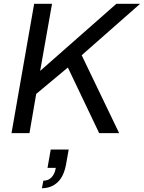

<svg xmlns="http://www.w3.org/2000/svg" viewBox="-20 -706 763 1018"><path d="M41 0 161.1 -686H255.9L192.9 -330.1L597.2 -686H723.1L413.1 -413.1L611.8 0H505.9L339.8 -348.1L171.9 -208L136.2 0ZM202.1 292 210 252Q236.8 252 253.7 233.9Q270.5 215.8 275.9 184.1H231.9L249 86.9H344.2L330.1 166Q318.4 230 284.7 261Q251 292 202.1 292Z"/></svg>

Font: Archivo
Style: Italic
Weight: 400
Italic angle: -10°
Designer: Hector Gatti
Foundry: Omnibus-Type
Version: Version 2.001